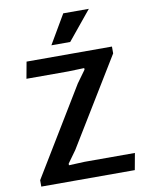

<svg xmlns="http://www.w3.org/2000/svg" viewBox="-101 -1022 844 1093"><g transform="rotate(-10 321.0 -475.0)"><path d="M405.3 -612.8V-622.1L313 -619.1H70.8L88.4 -715.3H582V-675.8L273.9 -171.4L223.6 -101.6V-92.3L314.9 -96.2H605.5L587.9 0H47.4V-37.1L354 -542ZM243.7 -782.2 341.8 -949.7H489.7L352.5 -782.2Z"/></g></svg>

Font: Proza Libre
Style: SemiBold
Weight: 600
Designer: Jasper de Waard
Foundry: Jasper de Waard
Version: Version 1.000; ttfautohint (v1.4.1.8-43bc) -l 8 -r 50 -G 200